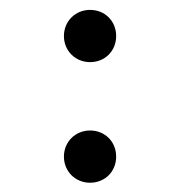

<svg xmlns="http://www.w3.org/2000/svg" viewBox="-20 -408 373 398"><path d="M166.7 -279.2C197.9 -279.2 220.8 -302.8 220.8 -333.3C220.8 -363.9 197.9 -387.5 166.7 -387.5C136.1 -387.5 112.5 -363.9 112.5 -333.3C112.5 -302.8 136.1 -279.2 166.7 -279.2ZM166.7 -29.2C197.9 -29.2 220.8 -52.8 220.8 -83.3C220.8 -113.9 197.9 -137.5 166.7 -137.5C136.1 -137.5 112.5 -113.9 112.5 -83.3C112.5 -52.8 136.1 -29.2 166.7 -29.2Z"/></svg>

Font: Afacad
Style: Regular
Weight: 400
Designer: Kristian Moeller
Foundry: Dicotype
Version: Version 1.000